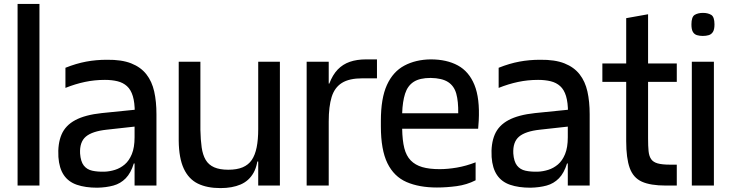

<svg xmlns="http://www.w3.org/2000/svg" viewBox="-20 -950 3736 983"><path d="M70 0V-930H182V0Z M669 0V-307Q669 -313 669 -322.5Q669 -332 669.5 -342Q670 -352 670 -361Q670 -370 670 -374Q670 -425 660 -458Q650 -491 630 -509Q610 -527 581.5 -534Q553 -541 517 -541Q464 -541 414.5 -530.5Q365 -520 315 -500V-603Q370 -625 421 -634.5Q472 -644 527 -644Q603 -645 652 -625.5Q701 -606 729.5 -569.5Q758 -533 769.5 -481.5Q781 -430 781 -365V0ZM478 11Q417 11 373.5 -4Q330 -19 306.5 -54Q283 -89 279 -146Q275 -214 295 -261Q315 -308 365.5 -335Q416 -362 501 -371L689 -390V-304L526 -286Q452 -278 419.5 -250.5Q387 -223 390 -164Q393 -123 409 -102.5Q425 -82 452.5 -76Q480 -70 515 -71Q542 -72 569 -80.5Q596 -89 618.5 -108Q641 -127 655 -161Q669 -195 669 -247L687 -113H665Q650 -64 623.5 -37Q597 -10 560.5 0Q524 10 478 11Z M1109 13Q1040 13 993 -10Q946 -33 921 -86.5Q896 -140 895 -229V-634H1006V-285Q1007 -234 1012.5 -195.5Q1018 -157 1033 -131.5Q1048 -106 1076.5 -93.5Q1105 -81 1149 -81Q1193 -81 1222.5 -93.5Q1252 -106 1269 -131Q1286 -156 1294 -195.5Q1302 -235 1302 -289V-181Q1302 -108 1278.5 -66Q1255 -24 1212 -5.5Q1169 13 1109 13ZM1289 -123 1299 -187 1334 -162V-123ZM1302 0V-181V-634H1413V0Z M1550 0V-634H1663V-522H1666Q1683 -567 1709 -594Q1735 -621 1771 -633.5Q1807 -646 1855 -646H1910V-549H1835Q1768 -549 1730.5 -525.5Q1693 -502 1678 -453.5Q1663 -405 1663 -328V0Z M2217 10Q2126 10 2061.5 -18Q1997 -46 1963.5 -114.5Q1930 -183 1930 -303V-332Q1930 -447 1961 -515Q1992 -583 2050 -614Q2108 -645 2185 -646Q2267 -646 2324 -615Q2381 -584 2409 -515.5Q2437 -447 2431 -332L2428 -291H2039Q2040 -231 2050 -191.5Q2060 -152 2083 -128.5Q2106 -105 2142 -94.5Q2178 -84 2231 -84Q2272 -84 2319 -92Q2366 -100 2415 -119V-27Q2370 -4 2318 3Q2266 10 2217 10ZM2039 -370H2326Q2327 -431 2316 -470.5Q2305 -510 2274 -530Q2243 -550 2185 -551Q2129 -551 2098 -531Q2067 -511 2054 -470.5Q2041 -430 2039 -370Z M2887 0V-307Q2887 -313 2887 -322.5Q2887 -332 2887.5 -342Q2888 -352 2888 -361Q2888 -370 2888 -374Q2888 -425 2878 -458Q2868 -491 2848 -509Q2828 -527 2799.5 -534Q2771 -541 2735 -541Q2682 -541 2632.5 -530.5Q2583 -520 2533 -500V-603Q2588 -625 2639 -634.5Q2690 -644 2745 -644Q2821 -645 2870 -625.5Q2919 -606 2947.5 -569.5Q2976 -533 2987.5 -481.5Q2999 -430 2999 -365V0ZM2696 11Q2635 11 2591.5 -4Q2548 -19 2524.5 -54Q2501 -89 2497 -146Q2493 -214 2513 -261Q2533 -308 2583.5 -335Q2634 -362 2719 -371L2907 -390V-304L2744 -286Q2670 -278 2637.5 -250.5Q2605 -223 2608 -164Q2611 -123 2627 -102.5Q2643 -82 2670.5 -76Q2698 -70 2733 -71Q2760 -72 2787 -80.5Q2814 -89 2836.5 -108Q2859 -127 2873 -161Q2887 -195 2887 -247L2905 -113H2883Q2868 -64 2841.5 -37Q2815 -10 2778.5 0Q2742 10 2696 11Z M3389 0Q3310 0 3266 -20Q3222 -40 3204 -90Q3186 -140 3186 -227V-435H3298V-241Q3298 -202 3300.5 -176.5Q3303 -151 3313.5 -135.5Q3324 -120 3347 -113.5Q3370 -107 3411 -107H3445V0ZM3064 -531V-625H3445V-531ZM3186 -296V-857L3298 -877V-296Z M3522 0V-634H3635V0ZM3578 -766Q3562 -766 3548.5 -770Q3535 -774 3527.5 -786.5Q3520 -799 3520 -825Q3520 -864 3537 -874Q3554 -884 3579 -884Q3604 -884 3621 -874Q3638 -864 3638 -825Q3638 -799 3630 -786.5Q3622 -774 3608.5 -770Q3595 -766 3578 -766Z"/></svg>

Font: Matangi
Style: Bold
Weight: 700
Designer: Prashant Pant
Foundry: The Graphic Ant
Version: Version 3.002